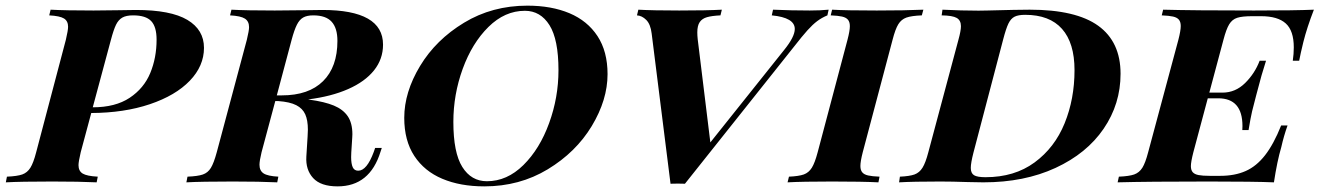

<svg xmlns="http://www.w3.org/2000/svg" viewBox="-62 -642 4645 676"><path d="M214.4 -60.5Q214.4 -40 229 -31Q243.7 -22 282.2 -20L278.3 0Q218.3 -2.9 122.1 -2.9Q11.2 -2.9 -41.5 0L-37.6 -20Q-1.5 -21.5 16.4 -27.8Q34.2 -34.2 44.9 -51.3Q55.7 -68.4 65.4 -106L169.9 -502Q177.7 -535.2 177.7 -547.9Q177.7 -567.9 163.3 -576.9Q148.9 -585.9 111.3 -587.9L116.2 -607.9Q167.5 -605 267.6 -605Q303.7 -605 355.5 -606Q399.4 -606.9 416.5 -606.9Q539.1 -606.9 597.7 -572Q656.2 -537.1 656.2 -473.6Q656.2 -409.7 606.2 -357.7Q556.2 -305.7 465.6 -275.1Q375 -244.6 259.3 -244.1L222.2 -106Q214.4 -72.8 214.4 -60.5ZM489.3 -502.4Q489.3 -547.9 470.2 -567.9Q451.2 -587.9 406.7 -587.9Q382.3 -587.9 368.7 -580.1Q355 -572.3 346.4 -554.7Q337.9 -537.1 328.6 -502L264.6 -264.2Q344.2 -264.2 394.5 -297.6Q444.8 -331.1 467 -384.8Q489.3 -438.5 489.3 -502.4Z M1282.2 -121.1 1277.8 -107.9Q1240.2 14.2 1126.5 14.2Q1067.4 14.2 1040.5 -15.1Q1013.7 -44.4 1016.6 -90.8L1021 -161.6Q1022 -178.2 1022 -185.5Q1022 -218.8 1012.7 -239.5Q1003.4 -260.3 981 -271.7Q958.5 -283.2 918 -286.1H907.2L858.9 -106Q851.6 -75.7 851.6 -62Q851.6 -41 866 -31.5Q880.4 -22 918 -20L914.1 0Q854 -2.9 757.8 -2.9Q647 -2.9 594.2 0L598.1 -20Q634.3 -21.5 652.1 -27.6Q669.9 -33.7 680.4 -50.8Q690.9 -67.9 701.2 -106L807.1 -502Q814.9 -534.2 814.9 -546.4Q814.9 -566.9 800.3 -576.4Q785.6 -585.9 748 -587.9L752.9 -607.9Q804.2 -605 905.3 -605Q944.8 -605 1007.3 -606Q1057.1 -606.9 1073.2 -606.9Q1286.6 -606.9 1286.6 -484.9Q1286.6 -434.1 1254.9 -394.3Q1223.1 -354.5 1163.8 -328.4Q1104.5 -302.2 1022.9 -292L1028.3 -291Q1081.1 -283.7 1113.5 -270.3Q1146 -256.8 1162.4 -232.7Q1178.7 -208.5 1178.7 -169.4L1178.2 -158.2L1174.8 -105Q1174.3 -99.6 1174.3 -88.9Q1174.3 -65.4 1179.9 -53.2Q1185.5 -41 1199.2 -41Q1229.5 -41 1253.9 -106.9L1258.8 -121.1ZM964.8 -502 912.6 -306.2H930.2Q1024.9 -306.2 1075.4 -356.2Q1126 -406.2 1126 -498Q1126 -543 1105.7 -565.4Q1085.4 -587.9 1041 -587.9Q1018.6 -587.9 1005.4 -580.3Q992.2 -572.8 983.2 -554.7Q974.1 -536.6 964.8 -502Z M1361.3 -227.1Q1361.3 -317.4 1417 -409.7Q1472.7 -502 1571.8 -562Q1670.9 -622.1 1794.9 -622.1Q1879.4 -622.1 1942.9 -595.5Q2006.3 -568.8 2041.7 -514.9Q2077.1 -460.9 2077.1 -380.9Q2077.1 -290.5 2021.5 -198.2Q1965.8 -106 1866.5 -45.9Q1767.1 14.2 1643.1 14.2Q1558.6 14.2 1495.4 -12.5Q1432.1 -39.1 1396.7 -93Q1361.3 -147 1361.3 -227.1ZM1534.2 -212.9Q1534.2 -104.5 1565.7 -54.2Q1597.2 -3.9 1652.3 -3.9Q1723.1 -3.9 1780.8 -60.8Q1838.4 -117.7 1871.3 -208.3Q1904.3 -298.8 1904.3 -395Q1904.3 -502.9 1872.6 -553.5Q1840.8 -604 1786.1 -604Q1715.3 -604 1657.7 -547.1Q1600.1 -490.2 1567.1 -399.7Q1534.2 -309.1 1534.2 -212.9Z M2855.5 -607.9 2851.1 -587.9Q2831.1 -579.6 2815.2 -567.6Q2799.3 -555.7 2781 -535.4Q2762.7 -515.1 2733.4 -477.5L2349.6 4.9Q2341.3 4.4 2324.2 4.4Q2307.1 4.4 2298.8 4.9L2232.4 -523.9Q2228.5 -556.6 2213.4 -571.8Q2198.2 -586.9 2180.7 -587.9L2185.5 -607.9Q2235.4 -605 2329.6 -605Q2427.2 -605 2479.5 -607.9L2474.6 -587.9Q2444.3 -586.4 2427.2 -581.5Q2410.2 -576.7 2401.6 -564.2Q2393.1 -551.8 2393.1 -527.8Q2393.1 -517.1 2394.5 -503.9L2439 -140.6L2698.2 -465.3Q2736.3 -512.2 2736.3 -540Q2736.3 -580.1 2655.3 -587.9L2659.7 -607.9Q2724.1 -605 2789.1 -605Q2825.7 -605 2855.5 -607.9Z M2967.3 -57.6Q2967.3 -43 2973.9 -35.2Q2980.5 -27.3 2994.6 -24.2Q3008.8 -21 3034.7 -20L3030.8 0Q2973.6 -2.9 2867.7 -2.9Q2763.2 -2.9 2710.9 0L2715.8 -20Q2750.5 -21.5 2768.1 -27.8Q2785.6 -34.2 2796.4 -51.5Q2807.1 -68.8 2816.9 -106L2921.9 -502Q2930.2 -533.7 2930.2 -549.8Q2930.2 -564.9 2923.3 -572.8Q2916.5 -580.6 2902.6 -583.7Q2888.7 -586.9 2862.8 -587.9L2867.7 -607.9Q2917.5 -605 3024.9 -605Q3124.5 -605 3189 -607.9L3183.6 -587.9Q3147 -586.4 3129.2 -580.1Q3111.3 -573.7 3100.8 -556.6Q3090.3 -539.6 3080.6 -502L2975.6 -106Q2967.3 -73.7 2967.3 -57.6Z M3400.4 0Q3387.2 0 3345.2 -1Q3289.6 -2.9 3248.5 -2.9Q3153.3 -2.9 3103.5 0L3106.4 -20Q3140.6 -21.5 3158 -27.8Q3175.3 -34.2 3186 -51.5Q3196.8 -68.8 3206.5 -106L3312.5 -502Q3321.3 -533.7 3321.3 -549.8Q3321.3 -570.3 3306.4 -578.9Q3291.5 -587.4 3253.4 -587.9L3256.3 -607.9Q3323.7 -604.5 3383.3 -604.5L3414.6 -605Q3521.5 -607.9 3563.5 -607.9Q3726.1 -607.9 3804.7 -551.3Q3883.3 -494.6 3883.3 -382.3Q3883.3 -275.9 3823.7 -188.7Q3764.2 -101.6 3654.3 -50.8Q3544.4 0 3400.4 0ZM3721.2 -395Q3721.2 -490.7 3677.2 -540.3Q3633.3 -589.8 3547.4 -589.8Q3523.4 -589.8 3510.3 -583.3Q3497.1 -576.7 3488.5 -559.1Q3480 -541.5 3470.2 -503.9L3365.2 -104Q3356 -67.9 3356 -50.8Q3356 -32.2 3367.4 -25.1Q3378.9 -18.1 3407.7 -18.1Q3509.8 -18.1 3580.6 -70.1Q3651.4 -122.1 3686.3 -207.8Q3721.2 -293.5 3721.2 -395Z M4564 -607.9Q4539.6 -544.9 4526.9 -494.1Q4516.6 -452.1 4512.2 -428.2H4489.7Q4493.2 -452.1 4493.2 -475.1Q4493.2 -534.2 4464.8 -559.6Q4436.5 -585 4377.9 -585H4347.2Q4311.5 -585 4293.9 -579.3Q4276.4 -573.7 4265.9 -556.6Q4255.4 -539.6 4245.6 -502L4195.8 -315.9H4242.2Q4287.6 -315.9 4321.8 -349.6Q4356 -383.3 4373 -428.2H4395.5Q4379.4 -378.9 4364.3 -319.3L4360.8 -306.2Q4351.6 -271.5 4346.4 -250Q4341.3 -228.5 4334 -184.1H4312Q4312.5 -188.5 4312.5 -198.2Q4312.5 -295.9 4227.1 -295.9H4190.4L4139.6 -106Q4130.9 -71.8 4130.9 -57.1Q4130.9 -43 4137.5 -35.6Q4144 -28.3 4158 -25.6Q4171.9 -22.9 4197.3 -22.9H4234.4Q4285.6 -22.9 4323.7 -39.8Q4361.8 -56.6 4392.1 -95.5Q4422.4 -134.3 4448.7 -200.2H4471.2Q4458 -163.1 4449.2 -124Q4434.6 -74.7 4423.3 0Q4354.5 -2.9 4193.8 -2.9Q3980.5 -2.9 3873 0L3877.4 -20Q3913.6 -21.5 3931.4 -27.8Q3949.2 -34.2 3960 -51.3Q3970.7 -68.4 3980.5 -106L4086.9 -502Q4095.2 -534.2 4095.2 -550.3Q4095.2 -564.9 4088.6 -572.8Q4082 -580.6 4068.1 -583.7Q4054.2 -586.9 4028.3 -587.9L4033.2 -607.9Q4139.6 -605 4353 -605Q4500 -605 4564 -607.9Z"/></svg>

Font: TypoPRO Playfair Display SC
Style: Bold Italic
Weight: 700
Italic angle: -14.9847°
Designer: Claus Eggers Sørensen
Foundry: Claus Eggers Sørensen
Version: Version 1.004;PS 001.004;hotconv 1.0.70;makeotf.lib2.5.58329